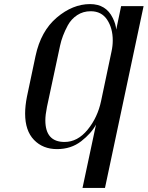

<svg xmlns="http://www.w3.org/2000/svg" viewBox="-20 -720 723 940"><path d="M103 -164Q103 -202 112 -247L154 -446Q180 -568 258 -634Q336 -700 421 -700Q499 -700 532 -632Q547 -602 549 -575L573 -690H683L494 200H384L450 -110Q427 -67 377.5 -28.5Q328 10 259 10Q190 10 146.5 -35Q103 -80 103 -164ZM532 -522Q532 -582 504.5 -623.5Q477 -665 424 -665Q387 -665 358 -646Q329 -627 312 -596Q284 -544 274 -496L210 -197Q202 -157 202 -131Q202 -25 296 -25Q360 -25 409 -85Q458 -145 475 -226L526 -468Q532 -495 532 -522Z"/></svg>

Font: Trochut
Style: Italic
Weight: 400
Italic angle: -12°
Designer: Andreu Balius
Foundry: Andreu Balius
Version: Version 1.001